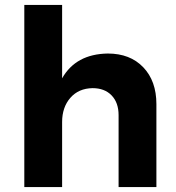

<svg xmlns="http://www.w3.org/2000/svg" viewBox="-20 -762 715 782"><path d="M617 -338V0H463V-293Q463 -344 434.5 -373.5Q406 -403 357 -403Q300 -402 266.5 -363.5Q233 -325 233 -265V0H79V-742H233V-443Q289 -542 419 -544Q510 -544 563.5 -488Q617 -432 617 -338Z"/></svg>

Font: TypoPRO Montserrat Alternates
Style: Regular
Weight: 600
Designer: Julieta Ulanovsky
Foundry: Julieta Ulanovsky
Version: Version 6.001